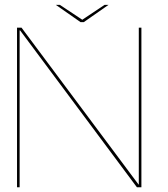

<svg xmlns="http://www.w3.org/2000/svg" viewBox="-20 -792 710 812"><path d="M52 0H63V-663.5H65L559 0H578V-675H567V-11.5H566L71 -675H52ZM320.5 -698.5H334.5L439 -771.5H422.5L328 -708.5L233 -771.5H216Z"/></svg>

Font: Anybody SemiExpanded Thin
Style: Regular
Weight: 250
Width: 6
Version: Version 1.113;gftools[0.9.25]